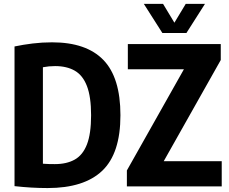

<svg xmlns="http://www.w3.org/2000/svg" viewBox="-20 -969 1192 998"><path d="M227.5 8.5Q143.5 8.5 55.5 -1.5V-727.5Q100.5 -737 149.8 -743Q199 -749 250.5 -749Q428.5 -749 517.2 -657.5Q606 -566 606 -370Q606 -171.5 511.5 -81.5Q417 8.5 227.5 8.5ZM265.5 -116Q326.5 -116 368.5 -139.5Q410.5 -163 432 -218.5Q453.5 -274 453.5 -370Q453.5 -465.5 432 -521.5Q410.5 -577.5 368.8 -601.5Q327 -625.5 266.5 -625.5Q234 -625.5 203 -619.5V-118Q222 -116.5 237.5 -116.2Q253 -116 265.5 -116ZM639.5 0V-83L936 -609H644.5V-740H1127.5V-657L831 -131H1132.5V0ZM824 -797.5 727.5 -949H827.5L886.5 -851L945.5 -949H1045.5L949 -797.5Z"/></svg>

Font: Encode Sans Condensed Condensed
Style: Bold
Weight: 700
Width: 3
Designer: Multiple Designers
Foundry: Impallari Type
Version: Version 3.000; ttfautohint (v1.8.3) -l 8 -r 50 -G 200 -x 14 